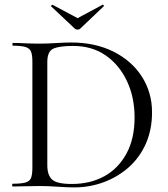

<svg xmlns="http://www.w3.org/2000/svg" viewBox="-20 -812 731 836"><path d="M303 4Q274 4 231.5 1Q189 -2 153 -2Q120 -2 89.5 -1Q59 0 35 0Q33 0 33 -6Q33 -12 35 -12Q71 -12 90 -17Q109 -22 115 -37Q121 -52 121 -81V-544Q121 -573 115 -587.5Q109 -602 90.5 -607.5Q72 -613 36 -613Q34 -613 34 -619Q34 -625 36 -625Q60 -625 90 -623.5Q120 -622 153 -622Q186 -622 224 -624.5Q262 -627 289 -627Q395 -627 474.5 -587Q554 -547 598 -478Q642 -409 642 -323Q642 -248 615.5 -187.5Q589 -127 541.5 -84.5Q494 -42 432.5 -19Q371 4 303 4ZM293 -11Q373 -11 434 -44.5Q495 -78 530.5 -143Q566 -208 566 -301Q566 -388 533 -458.5Q500 -529 440.5 -570.5Q381 -612 298 -612Q238 -612 212 -600Q186 -588 186 -542V-92Q186 -50 206.5 -30.5Q227 -11 293 -11ZM306 -687 203 -784Q201 -786 204.5 -789Q208 -792 209 -791L318 -733L426 -791Q428 -793 431 -789.5Q434 -786 431 -784L329 -687Q325 -683 318 -683Q311 -683 306 -687Z"/></svg>

Font: Cormorant Light
Style: Regular
Weight: 400
Version: Version 4.000